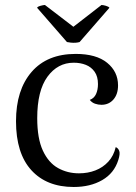

<svg xmlns="http://www.w3.org/2000/svg" viewBox="-20 -737 545 770"><path d="M275.6 12.9Q167.1 12.9 105.7 -54.5Q44.2 -122 44.2 -250.8Q44.2 -376.3 106.7 -448.5Q169.2 -520.8 283.5 -520.8Q366.1 -520.8 409.7 -485.2Q453.4 -449.6 453.4 -394.4Q453.4 -359.3 435 -338Q416.5 -316.7 386.8 -316.7Q373.8 -316.7 361.1 -321.1Q348.4 -325.5 340.1 -336.4Q357.3 -342.8 365.1 -359.7Q372.9 -376.6 372.9 -399.9Q372.9 -430.2 359.5 -449.2Q346.1 -468.2 324.2 -476.9Q302.3 -485.5 275.7 -485.5Q211.4 -485.5 170.3 -429.3Q129.3 -373.1 129.3 -263.2Q129.3 -181.6 151.9 -133Q174.5 -84.3 212.6 -63.1Q250.7 -41.9 296.6 -41.9Q332.6 -41.9 362.8 -53.7Q393 -65.4 414.5 -88.8Q436 -112.3 444.1 -147Q454 -143 458.2 -131.7Q462.5 -120.5 454.4 -95.2Q437.7 -42.2 389.9 -14.7Q342.2 12.9 275.6 12.9ZM160.2 -717 274.3 -629.6 387 -717Q393.4 -717 404.8 -713.7Q416.2 -710.3 418.8 -705.8L299.2 -568.4Q293.2 -566.5 283.7 -565.7Q274.3 -565 264.4 -566Q254.5 -566.9 248.5 -568.4L128.8 -705.8Q130.3 -710.3 142.3 -713.7Q154.4 -717 160.2 -717Z"/></svg>

Font: Arima Thin
Style: Regular
Weight: 100
Designer: Joana Correia and Natanael Gama
Foundry: NDISCOVER
Version: Version 1.101;gftools[0.9.23]